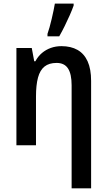

<svg xmlns="http://www.w3.org/2000/svg" viewBox="-20 -808 596 1068"><path d="M321.8 -551.3Q374.5 -551.3 411.4 -530.3Q448.2 -509.3 467.5 -466.6Q486.8 -423.8 486.8 -357.9V239.7H378.4V-334Q378.4 -396 358.4 -427Q338.4 -458 294.9 -458Q252.9 -458 227.8 -438Q202.6 -418 191.4 -376.5Q180.2 -335 180.2 -271V0H71.3V-541H156.7L170.4 -467.3H176.8Q191.4 -494.6 213.4 -513.2Q235.4 -531.7 262.9 -541.5Q290.5 -551.3 321.8 -551.3ZM244.1 -606V-619.6Q249.5 -634.3 255.6 -656.2Q261.7 -678.2 267.6 -703.1Q273.4 -728 278.1 -750.5Q282.7 -772.9 285.2 -788.1H389.6V-776.9Q380.9 -752.4 367.9 -723.1Q355 -693.8 340.1 -663.6Q325.2 -633.3 309.6 -606Z"/></svg>

Font: Open Sans SemiCondensed SemiBold
Style: Regular
Weight: 600
Width: 4
Designer: Monotype Design Team
Foundry: Monotype Imaging Inc.
Version: Version 3.000